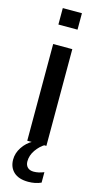

<svg xmlns="http://www.w3.org/2000/svg" viewBox="-141 -765 523 1013"><g transform="rotate(15 120.5 -258.5)"><path d="M172.4 -724.6V-634.8H67.9V-724.6ZM172.4 -528.3V0H67.9V-528.3ZM198.2 193.8Q167.5 208 128.4 208Q76.2 208 48.8 182.6Q21.5 157.2 21.5 114.7Q21.5 79.6 42.7 47.4Q64 15.1 97.7 -3.4H165.5Q137.7 13.2 117.2 42.5Q96.7 71.8 96.7 104.5Q96.7 125 108.6 137Q120.6 148.9 142.6 148.9Q168.9 148.9 198.2 136.7Z"/></g></svg>

Font: Arimo Medium
Style: Regular
Weight: 500
Designer: Steve Matteson
Foundry: Monotype Imaging Inc.
Version: Version 1.33